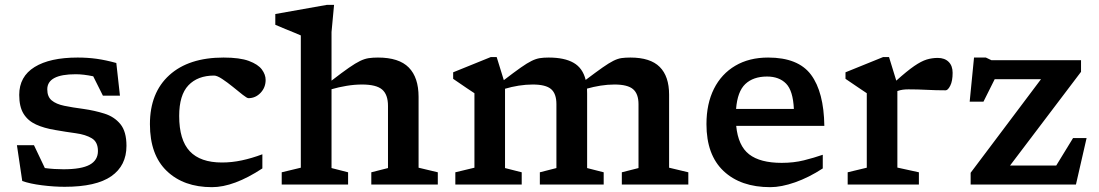

<svg xmlns="http://www.w3.org/2000/svg" viewBox="-20 -763 4546 794"><path d="M301 -525Q342.5 -525 380 -519.8Q417.5 -514.5 461 -502.5L476 -367.5H405.5L365.5 -447.5Q325 -456 293 -456Q175.5 -456 175.5 -393.5Q175.5 -363 193.8 -347.8Q212 -332.5 245.8 -325.5Q279.5 -318.5 325.5 -312.5Q371 -306 411.8 -293.2Q452.5 -280.5 477.8 -249.8Q503 -219 503 -160Q503 -78 440.2 -34.2Q377.5 9.5 247.5 9.5Q203 9.5 153.5 3.2Q104 -3 72 -14.5L50 -162.5H120.5L165.5 -68Q184.5 -65.5 204.5 -64.2Q224.5 -63 242.5 -63Q317 -63 351 -81.8Q385 -100.5 385 -138.5Q385 -176 359.5 -191.2Q334 -206.5 293.5 -212Q253 -217.5 207.5 -225.5Q162 -233 128.8 -248.2Q95.5 -263.5 77.5 -292.5Q59.5 -321.5 59.5 -370.5Q59.5 -446.5 123 -485.8Q186.5 -525 301 -525Z M904.5 -525Q971.5 -525 1009.2 -511Q1047 -497 1062.8 -475.8Q1078.5 -454.5 1078.5 -432.5Q1078.5 -401 1057.5 -379Q1036.5 -357 1007.5 -357Q1001.5 -357 983.5 -371.2Q965.5 -385.5 942.8 -404Q920 -422.5 898.8 -436.5Q877.5 -450.5 865.5 -450.5Q797.5 -450.5 759.2 -410.2Q721 -370 721 -283.5Q721 -184 764.8 -137.5Q808.5 -91 898 -91Q939 -91 980 -99.8Q1021 -108.5 1065 -125V-66.5Q947 11 856.5 11Q739.5 11 669.8 -55.8Q600 -122.5 600 -249.5Q600 -379.5 680.2 -452.2Q760.5 -525 904.5 -525Z M1419.5 0H1145V-50.5L1224 -69.5V-616.5Q1217.5 -619.5 1199.8 -626.8Q1182 -634 1160 -643Q1138 -652 1118.5 -660.5V-705L1332.5 -743H1361.5L1351 -630.5V-429.5Q1395 -463.5 1422.8 -482.8Q1450.5 -502 1469.2 -511Q1488 -520 1504.8 -522.5Q1521.5 -525 1543 -525Q1630 -525 1670.5 -483.8Q1711 -442.5 1711 -362.5V-69.5L1790.5 -50.5V0H1515.5V-50.5L1584.5 -68V-325Q1584.5 -372 1560.2 -392.8Q1536 -413.5 1477 -413.5Q1446 -413.5 1413 -408Q1380 -402.5 1351 -394V-68L1419.5 -50.5Z M2408 -376.5V-68L2476.5 -50.5V0H2212.5V-50.5L2281 -68V-332.5Q2281 -375.5 2259 -394.5Q2237 -413.5 2183 -413.5Q2155 -413.5 2125 -408.8Q2095 -404 2068.5 -396V-68L2137.5 -50.5V0H1863V-50.5L1942 -69.5V-377.5Q1933.5 -383 1910.8 -398.2Q1888 -413.5 1854 -437V-464L2009.5 -527H2034L2063.5 -431.5Q2106.5 -464.5 2133.5 -483.5Q2160.5 -502.5 2178.5 -511.2Q2196.5 -520 2212.2 -522.5Q2228 -525 2249 -525Q2314.5 -525 2352.2 -503.2Q2390 -481.5 2402 -432.5Q2445 -465 2471.8 -483.8Q2498.5 -502.5 2516.5 -511.5Q2534.5 -520.5 2550.2 -522.8Q2566 -525 2587 -525Q2669.5 -525 2708.2 -486.2Q2747 -447.5 2747 -371.5V-69.5L2826.5 -50.5V0H2551.5V-50.5L2620.5 -68V-332Q2620.5 -375 2598 -394.2Q2575.5 -413.5 2521 -413.5Q2493 -413.5 2463.2 -408.8Q2433.5 -404 2407.5 -396.5Q2408 -387 2408 -376.5Z M3156.5 -525Q3281 -525 3334 -453.8Q3387 -382.5 3389 -242.5H3024.5Q3032.5 -160 3078 -124.8Q3123.5 -89.5 3212.5 -89.5Q3262.5 -89.5 3304.5 -100Q3346.5 -110.5 3382.5 -123V-66.5Q3325 -29 3268 -9Q3211 11 3165.5 11Q3043 11 2972.2 -55.8Q2901.5 -122.5 2901.5 -249.5Q2901.5 -334 2932.5 -395.8Q2963.5 -457.5 3020.8 -491.2Q3078 -525 3156.5 -525ZM3152 -446.5Q3095 -446.5 3062.2 -415.5Q3029.5 -384.5 3024 -312.5H3263Q3259.5 -388 3230.8 -417.2Q3202 -446.5 3152 -446.5Z M3858 -523.5Q3886.5 -523.5 3903 -507.2Q3919.5 -491 3919.5 -462Q3919.5 -428 3909.8 -408.8Q3900 -389.5 3890.5 -389.5Q3850.5 -389.5 3812.8 -391.5Q3775 -393.5 3737 -393.5Q3724 -393.5 3713.2 -392Q3702.5 -390.5 3691 -386.5V-70L3780 -50.5V0H3485.5V-50.5L3564.5 -69.5V-377.5Q3554.5 -384 3529.5 -401Q3504.5 -418 3476.5 -437V-464L3632 -527H3656.5L3686.5 -429.5Q3731 -469.5 3760.5 -489.8Q3790 -510 3812.2 -516.8Q3834.5 -523.5 3858 -523.5Z M3994 0V-48.5L4285 -435.5H4093.5L4047 -342.5H3990L4008 -525H4057L4080 -514H4450.5V-466L4157 -78.5H4348L4417.5 -192H4473.5L4429.5 0Z"/></svg>

Font: Newsreader 6pt Medium
Style: Regular
Weight: 500
Designer: Hugues Gentile
Foundry: Production Type
Version: Version 1.003; ttfautohint (v1.8.3)